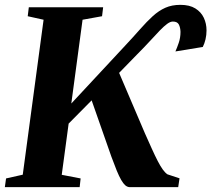

<svg xmlns="http://www.w3.org/2000/svg" viewBox="-31 -773 873 793"><path d="M-11 0 -6 -36 63 -51.5 149 -691.5 83.5 -706 88 -743H395L390.5 -706L310 -691.5L263.5 -345.5L485 -583.5Q521 -622 548.2 -653Q575.5 -684 600.2 -706.5Q625 -729 652 -741Q679 -753 714 -753Q752 -753 775.8 -738.2Q799.5 -723.5 810.8 -699.5Q822 -675.5 822 -647.5Q822 -628.5 817.8 -610.5Q813.5 -592.5 806.5 -579L693.5 -560.5Q700 -575 707.2 -596Q714.5 -617 714.5 -641.5Q714 -659 707.8 -671.5Q701.5 -684 683 -684Q672.5 -684 659.5 -674.5Q646.5 -665 629.2 -647.2Q612 -629.5 588.8 -604Q565.5 -578.5 534 -547L461 -472L567.5 -222.5Q583.5 -186.5 596.5 -157.8Q609.5 -129 620.5 -107.8Q631.5 -86.5 641.2 -73Q651 -59.5 660.5 -53L710.5 -36.5L705 0H504.5Q494.5 -0.5 486.2 -7.8Q478 -15 469.5 -29.8Q461 -44.5 451.2 -68.2Q441.5 -92 429 -126L347.5 -358.5L252.5 -262.5L224 -51L302 -36L298 0Z"/></svg>

Font: Merriweather 72pt ExtraBold
Style: Italic
Weight: 800
Italic angle: -7.8°
Version: Version 2.101